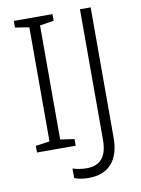

<svg xmlns="http://www.w3.org/2000/svg" viewBox="-97 -779 756 1026"><g transform="rotate(-10 281.5 -266.0)"><path d="M261 0V-36L185 -47V-666L261 -678V-714H51V-678L127 -666V-47L51 -36V0ZM300 182C412 182 468 112 468 -7V-714H410V-5C410 86 372 129 299 129C270 129 243 124 223 117V169C241 176 265 182 300 182Z"/></g></svg>

Font: Noto Sans Meetei Mayek Light
Style: Regular
Weight: 300
Designer: Monotype Design Team and Neelakash Kshetrimayum
Foundry: Monotype Imaging Inc.
Version: Version 2.002